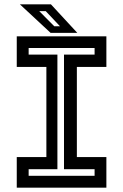

<svg xmlns="http://www.w3.org/2000/svg" viewBox="-20 -868 570 888"><path d="M57.5 0V-141.5H194.5V-558.5H57.5V-700H472V-558.5H335.5V-141.5H472V0ZM112.5 -55H417.5V-85.5H276V-615.5H417.5V-646H112.5V-615.5H245.5V-85.5H112.5ZM337.5 -716H214L72 -848H215.5ZM257.5 -746.5 191.5 -816.5H161.5L231 -746.5Z"/></svg>

Font: Tourney Thin SemiBold
Style: Regular
Weight: 600
Version: Version 1.015